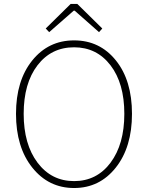

<svg xmlns="http://www.w3.org/2000/svg" viewBox="-20 -945 754 978"><path d="M61.5 -365.2Q61.5 -534.2 144 -636.7Q226.6 -739.3 357.4 -739.3Q488.3 -739.3 570.3 -637.2Q652.3 -535.2 652.3 -365.2Q652.3 -195.3 569.8 -91.3Q487.3 12.7 357.4 12.7Q227.5 12.7 144.5 -91.3Q61.5 -195.3 61.5 -365.2ZM357.4 -704.1Q241.2 -704.1 170.9 -612.3Q100.6 -520.5 100.6 -365.2Q100.6 -210 171.4 -116.2Q242.2 -22.5 357.4 -22.5Q472.7 -22.5 543 -116.2Q613.3 -210 613.3 -365.2Q613.3 -520.5 543 -612.3Q472.7 -704.1 357.4 -704.1ZM212.9 -799.8 339.8 -924.8H374L501 -799.8L484.4 -781.2L360.4 -890.6H355.5L230.5 -781.2Z"/></svg>

Font: Gen Shin Gothic ExtraLight
Style: Regular
Weight: 100
Designer: [Source Han Sans]
Ryoko NISHIZUKA  (kana & ideographs); Paul D. Hunt (Latin, Greek & Cyrillic); Wenlong ZHANG  (bopomofo
Version: Version 1.002.20150607